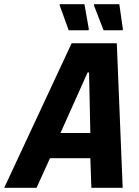

<svg xmlns="http://www.w3.org/2000/svg" viewBox="-62 -894 664 914"><path d="M-42 0 279 -688H494L522 0H373L368 -141H176L112 0ZM226 -261H368L362 -549H355ZM359 -750H265L222 -869L223 -874H340L361 -755ZM522 -750H431L385 -869L386 -874H506L523 -755Z"/></svg>

Font: Saira SemiCondensed
Style: Bold Italic
Weight: 700
Width: 4
Italic angle: -12°
Designer: Hector Gatti with collaboration of the Omnibus-Type team
Foundry: Omnibus-Type
Version: Version 1.101